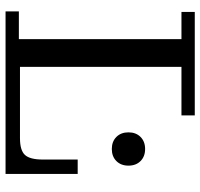

<svg xmlns="http://www.w3.org/2000/svg" viewBox="-35 -687 722 692"><g transform="rotate(90 326.0 -341.0)"><path d="M517 -383Q490 -383 473.5 -399.5Q457 -416 457 -443Q457 -470 473.5 -486.5Q490 -503 517 -503Q544 -503 560.5 -486.5Q577 -470 577 -443Q577 -416 560.5 -399.5Q544 -383 517 -383ZM21 0V-48H121V-634H23V-682H396V-634H221V-52H478Q522 -52 538.5 -70Q555 -88 555 -134V-260H607V0Z"/></g></svg>

Font: Montagu Slab 144pt
Style: Regular
Weight: 400
Designer: Florian Karsten
Foundry: Florian Karsten
Version: Version 1.000; ttfautohint (v1.8.3)